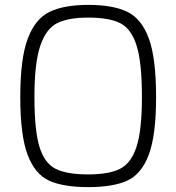

<svg xmlns="http://www.w3.org/2000/svg" viewBox="-20 -760 722 786"><path d="M63 -363Q63 -520 93.5 -601.5Q124 -683 183 -711.5Q242 -740 341 -740Q443 -740 501.5 -711.5Q560 -683 589.5 -602Q619 -521 619 -363Q619 -206 589 -126.5Q559 -47 501 -20.5Q443 6 341 6Q239 6 181 -20.5Q123 -47 93 -126.5Q63 -206 63 -363ZM561 -363Q561 -505 539 -574Q517 -643 471.5 -665.5Q426 -688 341 -688Q260 -688 214.5 -665.5Q169 -643 145 -573Q121 -503 121 -363Q121 -226 141.5 -159Q162 -92 207.5 -69Q253 -46 341 -46Q426 -46 471.5 -69Q517 -92 539 -159.5Q561 -227 561 -363Z"/></svg>

Font: Exo Light
Style: Regular
Weight: 300
Designer: Natanael Gama
Foundry: Natanael Gama
Version: Version 1.500; ttfautohint (v1.6)